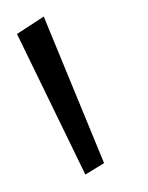

<svg xmlns="http://www.w3.org/2000/svg" viewBox="-20 -798 174 226"><path d="M80.5 -592.5 0 -758 31.5 -778.5 102.5 -606Z"/></svg>

Font: Spartan Thin Thin
Style: Regular
Weight: 250
Version: Version 1.004